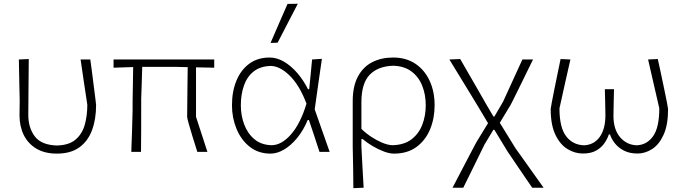

<svg xmlns="http://www.w3.org/2000/svg" viewBox="-20 -813 3656 1028"><path d="M284.5 9.5Q219.5 9.5 174.8 -17.2Q130 -44 107.2 -90.2Q84.5 -136.5 84.5 -195.5Q84.5 -219.5 85 -238.2Q85.5 -257 85.5 -273.5Q84 -335.5 83 -387.5Q82 -439.5 81 -494.5L134 -497Q133 -406 132.5 -329Q132 -252 131.5 -198.5Q131.5 -128 166.8 -82.2Q202 -36.5 284.5 -34Q349.5 -35.5 384.8 -65.8Q420 -96 433.8 -144.8Q447.5 -193.5 447.5 -252Q438.5 -311.5 428.8 -376.2Q419 -441 411.5 -494.5H463.5Q467.5 -467.5 472.5 -427.8Q477.5 -388 482.5 -348.8Q487.5 -309.5 491 -281.8Q494.5 -254 494.5 -250.5Q494.5 -175 472.8 -116.2Q451 -57.5 404.8 -24Q358.5 9.5 284.5 9.5Z M683 0Q685 -56 686.8 -108.5Q688.5 -161 690 -222V-270.5Q692 -373 693 -454L588 -450.5V-494.5H1127V-450.5Q1103 -451 1078.5 -451.5Q1054 -452 1029.5 -452.5V-187.5Q1058.5 -98.5 1090.5 0H1036.5Q1025 -36.5 1012.2 -77.2Q999.5 -118 990.8 -149.2Q982 -180.5 982 -188Q983 -275 983.5 -335.8Q984 -396.5 985 -453.5Q968 -454 951.8 -454.2Q935.5 -454.5 919.5 -455H741.5Q740 -407.5 738.8 -366Q737.5 -324.5 736 -285V-221Q736 -160.5 735.8 -107.8Q735.5 -55 735 0Z M1428.5 9.5Q1363.5 9.5 1317.2 -27Q1271 -63.5 1246.5 -122.8Q1222 -182 1222 -249Q1222 -323 1245.8 -380.8Q1269.5 -438.5 1314.5 -471.8Q1359.5 -505 1424 -505Q1462.5 -505 1500.5 -482.8Q1538.5 -460.5 1571.8 -422Q1605 -383.5 1629 -335.5H1635.5Q1640 -381.5 1644 -421.5Q1648 -461.5 1651 -494.5L1703.5 -498Q1694 -431.5 1684 -362.5Q1674 -293.5 1665 -227.5Q1684.5 -171 1704.8 -114Q1725 -57 1745 0H1690.5Q1676.5 -43 1662.5 -85.5Q1648.5 -128 1634 -170.5H1627.5Q1604.5 -115 1571.2 -74.5Q1538 -34 1500.8 -12.2Q1463.5 9.5 1428.5 9.5ZM1434.5 -35.5Q1488 -36 1538.5 -94Q1589 -152 1621 -258Q1583.5 -357 1531.2 -408Q1479 -459 1430 -460Q1373.5 -458.5 1338 -430.2Q1302.5 -402 1286 -354.5Q1269.5 -307 1269.5 -249Q1269.5 -195 1287.5 -146.8Q1305.5 -98.5 1342 -67.8Q1378.5 -37 1434.5 -35.5ZM1428.5 -583Q1451 -635 1473.8 -687.5Q1496.5 -740 1519.5 -792L1574.5 -793Q1548 -742 1520.5 -688.8Q1493 -635.5 1466.5 -584.5Z M1872 194.5Q1871.5 142 1870.8 88.8Q1870 35.5 1868.5 -28.5V-270.5Q1868.5 -351.5 1896.5 -403.5Q1924.5 -455.5 1973.2 -480.2Q2022 -505 2085 -505Q2154 -505 2203.8 -471.8Q2253.5 -438.5 2280.2 -380.8Q2307 -323 2307 -249Q2307 -179.5 2282.8 -120.8Q2258.5 -62 2210 -26.2Q2161.5 9.5 2089 9.5Q2066.5 9.5 2037 -1.2Q2007.5 -12 1977 -29.8Q1946.5 -47.5 1921.5 -68.5H1915V-27Q1918 33 1921 85.5Q1924 138 1927 192ZM2081 -35.5Q2144 -37 2183.2 -67Q2222.5 -97 2241 -145.2Q2259.5 -193.5 2259.5 -249Q2259.5 -307.5 2240.2 -355Q2221 -402.5 2182.2 -431Q2143.5 -459.5 2085 -461Q2003.5 -458.5 1959.2 -412.5Q1915 -366.5 1915 -265.5V-123Q1937.5 -100.5 1967 -81Q1996.5 -61.5 2026.2 -49Q2056 -36.5 2081 -35.5Z M2403 192Q2413 173 2428.5 143.2Q2444 113.5 2461.2 80.5Q2478.5 47.5 2494 17.8Q2509.5 -12 2520 -31.8Q2530.5 -51.5 2532 -54L2593 -153.5L2533.5 -253Q2497.5 -312.5 2459.8 -373.8Q2422 -435 2386 -494.5L2444 -497Q2464 -462.5 2490 -417.2Q2516 -372 2541 -328.8Q2566 -285.5 2582 -257L2622 -189H2627L2673.5 -268.5Q2705 -338 2731.5 -395.2Q2758 -452.5 2777 -494.5H2834Q2824 -474.5 2809.5 -444.8Q2795 -415 2779.2 -382.8Q2763.5 -350.5 2749.2 -321.8Q2735 -293 2725.5 -274Q2716 -255 2714.5 -252.5L2656 -155.5L2740.5 -18.5Q2774 28.5 2799 63.5Q2824 98.5 2845.5 128.8Q2867 159 2890.5 192H2829.5Q2813 168 2791.5 136.5Q2770 105 2749.5 74.8Q2729 44.5 2714.8 23.5Q2700.5 2.5 2698 -1L2627 -118H2621.5L2573.5 -38Q2542 27 2512.2 87.2Q2482.5 147.5 2460.5 192Z M3101 9Q3057.5 9 3018 -15.2Q2978.5 -39.5 2953.5 -92Q2928.5 -144.5 2928.5 -229.5Q2928.5 -233.5 2934 -262.8Q2939.5 -292 2948 -334Q2956.5 -376 2965.5 -419.8Q2974.5 -463.5 2981.5 -497L3034 -494.5Q3019 -427.5 3003.5 -359.2Q2988 -291 2975.5 -233Q2975.5 -130.5 3011 -83.8Q3046.5 -37 3107 -35Q3160.5 -37.5 3191 -79.8Q3221.5 -122 3221.5 -196.5Q3221 -238.5 3220.2 -267.2Q3219.5 -296 3218.5 -335.5H3267.5Q3266.5 -295 3265.8 -265.8Q3265 -236.5 3264.5 -193Q3264.5 -120.5 3299.5 -79Q3334.5 -37.5 3388.5 -35Q3443.5 -37 3476.8 -83.8Q3510 -130.5 3510 -233Q3497 -291 3481 -359.2Q3465 -427.5 3450 -494.5L3502 -497Q3509.5 -463.5 3518.8 -419.8Q3528 -376 3536.8 -334Q3545.5 -292 3551.2 -262.8Q3557 -233.5 3557 -229.5Q3557 -144.5 3533.2 -92Q3509.5 -39.5 3472 -15.2Q3434.5 9 3393.5 9Q3350 9 3319.5 -7.2Q3289 -23.5 3271 -47.2Q3253 -71 3246 -93.5H3240Q3233 -71.5 3217 -47.5Q3201 -23.5 3172.8 -7.2Q3144.5 9 3101 9Z"/></svg>

Font: Commissioner Loud ExtraLight
Style: Regular
Weight: 200
Designer: Kostas Bartsokas
Foundry: Kostas Bartsokas
Version: Version 1.000; ttfautohint (v1.8.3)